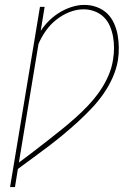

<svg xmlns="http://www.w3.org/2000/svg" viewBox="-20 -763 540 783"><path d="M21 0 143 -735H162L146 -637Q161 -660 181 -679.5Q201 -699 224.5 -713Q248 -727 273.5 -735Q299 -743 324 -743Q351 -743 375 -734Q399 -725 416.5 -708.5Q434 -692 444.5 -669Q455 -646 459.5 -621.5Q464 -597 464.5 -570.5Q465 -544 461 -518Q455 -482 439.5 -447Q424 -412 402 -380.5Q380 -349 353 -320.5Q326 -292 297.5 -266Q269 -240 239 -215Q209 -190 178 -166.5Q147 -143 115.5 -120Q84 -97 53 -74L41 0ZM57 -100Q87 -122 116 -144.5Q145 -167 174 -189.5Q203 -212 231.5 -235Q260 -258 287.5 -282.5Q315 -307 340 -333.5Q365 -360 386 -390Q407 -420 421.5 -453Q436 -486 441 -520Q445 -544 445 -567.5Q445 -591 441 -613.5Q437 -636 428 -657Q419 -678 403 -693.5Q387 -709 365.5 -717Q344 -725 321 -725Q292 -725 263 -713.5Q234 -702 209.5 -682.5Q185 -663 167 -637.5Q149 -612 137 -584Z"/></svg>

Font: Iosevka Slab Thin Oblique
Style: Regular
Weight: 100
Italic angle: -9°
Monospace: yes
Designer: Belleve Invis
Foundry: Belleve Invis
Version: Version 11.1.0; ttfautohint (v1.8.3)